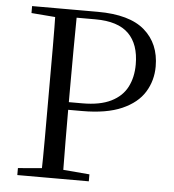

<svg xmlns="http://www.w3.org/2000/svg" viewBox="-52 -776 745 824"><g transform="rotate(5 320.5 -364.0)"><path d="M53 0V-30L191 -42H218L361 -30V0ZM155 0Q157 -84 157 -168Q157 -252 157 -337V-391Q157 -476 157 -560.5Q157 -645 155 -728H248Q247 -645 246.5 -560.5Q246 -476 246 -391V-321Q246 -247 246.5 -165.5Q247 -84 248 0ZM202 -298V-331H304Q380 -331 427.5 -354.5Q475 -378 496.5 -420Q518 -462 518 -517Q518 -604 472 -649.5Q426 -695 329 -695H202V-728H336Q473 -728 538.5 -671Q604 -614 604 -516Q604 -455 573.5 -405.5Q543 -356 477 -327Q411 -298 306 -298ZM53 -698V-728H202V-687H191Z"/></g></svg>

Font: Noto Serif KR
Style: Regular
Weight: 400
Designer: Ryoko NISHIZUKA  (kana & ideographs); Frank Grießhammer (Latin, Greek & Cyrillic); Wenlong ZHANG  (bopomofo); Sandoll Co
Foundry: Adobe
Version: Version 2.003-H1;hotconv 1.1.1;makeotfexe 2.6.0